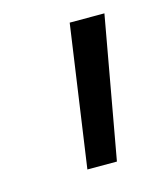

<svg xmlns="http://www.w3.org/2000/svg" viewBox="-57 -743 290 358"><g transform="rotate(-15 88.0 -563.5)"><path d="M70 -427 109 -700H176L127 -427Z"/></g></svg>

Font: Georama SemiCondensed
Style: Italic
Weight: 400
Width: 4
Italic angle: -9°
Designer: Jean-Baptiste Levee
Foundry: Production Type
Version: Version 1.000